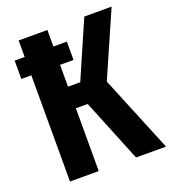

<svg xmlns="http://www.w3.org/2000/svg" viewBox="-128 -788 791 885"><g transform="rotate(-20 267.5 -346.0)"><path d="M535 0H388L263 -308H205V0H64V-521H15V-611H64V-692H205V-611H271V-521H205V-414H265L386 -692H520L381 -375Z"/></g></svg>

Font: Fira Sans Compressed SemiBold
Style: Regular
Weight: 600
Width: 1
Designer: bBox Type GmbH & Carrois Corporate GbR & Edenspiekermann AG
Foundry: bBox Type GmbH & Carrois Corporate GbR & Edenspiekermann AG
Version: Version 4.301